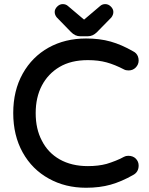

<svg xmlns="http://www.w3.org/2000/svg" viewBox="-20 -887 719 927"><path d="M89.8 -531.7Q135.3 -612.8 214.8 -657.2Q294.4 -701.2 395.5 -701.2Q461.4 -701.2 514.2 -686.3Q566.9 -671.4 622.1 -639.6Q639.6 -631.3 646 -614.3Q649.4 -605 649.4 -594.7Q649.4 -575.2 634.8 -560.5Q621.1 -546.9 600.6 -546.9Q587.4 -546.9 578.6 -551.8Q534.7 -574.7 494.9 -585.7Q455.1 -596.7 404.3 -596.7Q322.8 -596.7 267.3 -563.7Q211.9 -530.8 182.1 -473.9Q152.3 -417 152.3 -340.8Q152.3 -264.6 181.6 -209Q210.9 -149.9 268.3 -117.4Q325.7 -85 404.3 -85Q455.1 -85 494.6 -95.7Q514.6 -101.6 538.6 -111.1Q562.5 -120.6 578.6 -129.9Q587.4 -134.8 599.1 -134.8Q610.8 -134.8 619.9 -131.3Q628.9 -127.9 635.7 -121.1Q649.4 -106.9 649.4 -87.9Q649.4 -56.2 622.6 -42Q566.9 -10.3 514.2 4.6Q461.4 19.5 395.5 19.5Q295.4 19.5 216.3 -24.4Q135.3 -68.8 89.6 -150.9Q43.9 -232.9 43.9 -341.3Q43.9 -449.7 89.8 -531.7ZM307.6 -858.4Q345.2 -826.2 383.3 -794.4L386.2 -792.5L463.9 -858.4Q474.1 -867.2 488.3 -867.2Q503.4 -867.2 515.4 -855.2Q527.3 -843.3 527.3 -829.3Q527.3 -815.4 517.6 -802.7Q449.2 -732.4 448.7 -732.4Q428.7 -711.9 404.3 -711.9H367.2Q342.8 -711.9 322.8 -732.4L253.9 -803.2Q244.1 -815.4 244.1 -829.3Q244.1 -843.3 256.1 -855.2Q268.1 -867.2 282.7 -867.2Q297.4 -867.2 307.6 -858.4Z"/></svg>

Font: YuPearl-SemiBold
Style: SemiBold
Weight: 600
Designer: Max Yao
Foundry: Max-Everyday
Version: Version 1.011; ttfautohint (v1.8.3)